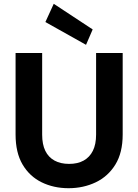

<svg xmlns="http://www.w3.org/2000/svg" viewBox="-20 -979 727 1011"><path d="M341 12Q263 12 199.5 -19Q136 -50 99 -112.5Q62 -175 62 -271V-700H202V-270Q202 -219 218.5 -185Q235 -151 267 -133.5Q299 -116 344 -116Q389 -116 420.5 -133.5Q452 -151 469 -185Q486 -219 486 -270V-700H626V-271Q626 -175 587.5 -112.5Q549 -50 484 -19Q419 12 341 12ZM433 -743 219 -863 263 -959 468 -824Z"/></svg>

Font: DM Sans 11pt ExtraBold
Style: Regular
Weight: 800
Version: Version 4.004;gftools[0.9.30]